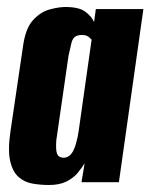

<svg xmlns="http://www.w3.org/2000/svg" viewBox="-20 -521 430 549"><path d="M120 8Q96 8 73 4Q50 0 33 -15Q16 -30 9 -61Q2 -92 10 -146L46 -390Q53 -440 74.5 -463.5Q96 -487 122 -494Q148 -501 167 -501Q206 -501 224 -487.5Q242 -474 249 -458L254 -495H390L320 0H213L222 -54Q214 -41 202 -26.5Q190 -12 170 -2Q150 8 120 8ZM162 -70Q171 -70 178 -75.5Q185 -81 189.5 -90Q194 -99 197 -109.5Q200 -120 202 -129.5Q204 -139 205 -147L242 -408Q240 -409 237 -412.5Q234 -416 228.5 -418.5Q223 -421 214 -421Q201 -421 194 -415.5Q187 -410 184 -397Q181 -384 176 -362L141 -120Q140 -106 140.5 -96Q141 -86 143.5 -80.5Q146 -75 151 -72.5Q156 -70 162 -70Z"/></svg>

Font: Alumni Sans Thin ExtraBold
Style: Italic
Weight: 800
Italic angle: -8°
Version: Version 1.016